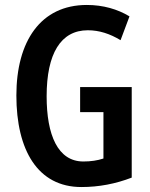

<svg xmlns="http://www.w3.org/2000/svg" viewBox="-20 -744 603 774"><path d="M303 -393V-292H397V-105C373 -97 346 -93 316 -93C213 -93 168 -200 168 -356C168 -528 225 -622 334 -622C380 -622 423 -608 466 -582L502 -678C454 -707 396 -724 330 -724C144 -724 46 -578 46 -359C46 -139 132 10 308 10C379 10 446 -3 511 -28V-393Z"/></svg>

Font: Noto Sans Khmer ExtraCondensed SemiBold
Style: Regular
Weight: 600
Width: 2
Designer: Danh Hong and the Monotype Design Team
Foundry: Monotype Imaging Inc.
Version: Version 2.004